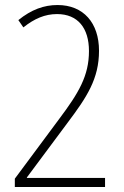

<svg xmlns="http://www.w3.org/2000/svg" viewBox="-20 -744 493 764"><path d="M39 -33V0H398V-36H87V-38L250 -257C325 -357 374 -430 374 -542C374 -653 312 -724 209 -724C155 -724 105 -706 53 -664L73 -635C117 -670 159 -688 207 -688C290 -688 334 -632 334 -541C334 -442 293 -374 215 -270Z"/></svg>

Font: Noto Sans Devanagari Condensed ExtraLight
Style: Regular
Weight: 200
Width: 3
Designer: Jelle Bosma - Monotype Design Team
Foundry: Monotype Imaging Inc.
Version: Version 2.004